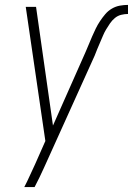

<svg xmlns="http://www.w3.org/2000/svg" viewBox="-20 -548 542 783"><path d="M79 215Q91 192 101.5 168.5Q112 145 123 122L165 27L85 -520H127L196 -36L329 -336Q336 -352 342.5 -368Q349 -384 356 -400Q363 -416 370.5 -431.5Q378 -447 388 -462Q398 -477 409.5 -490.5Q421 -504 436.5 -513Q452 -522 469 -525Q486 -528 502 -528V-491Q488 -491 474 -487.5Q460 -484 448.5 -474.5Q437 -465 428.5 -452.5Q420 -440 412.5 -427.5Q405 -415 399.5 -401.5Q394 -388 388 -374.5Q382 -361 376.5 -347.5Q371 -334 366 -321L159 137Q150 157 140.5 176.5Q131 196 121 215Z"/></svg>

Font: Iosevka Extralight Oblique
Style: Regular
Weight: 200
Italic angle: -9°
Monospace: yes
Designer: Belleve Invis
Foundry: Belleve Invis
Version: Version 32.5.0; ttfautohint (v1.8.4)